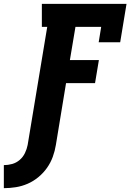

<svg xmlns="http://www.w3.org/2000/svg" viewBox="-76 -755 696 1000"><path d="M-56 225V105Q-34 105 -12.5 99Q9 93 26.5 78Q44 63 54 42Q64 21 68 0L170 -615H142V-735H583L550 -535H438L451 -615H317L288 -442H439L419 -322H268L215 0Q210 31 199 61.5Q188 92 169 119Q150 146 124 167.5Q98 189 68 202Q38 215 6.5 220Q-25 225 -56 225Z"/></svg>

Font: Iosevka Curly Slab HvEx
Style: Italic
Weight: 900
Width: 7
Italic angle: -9°
Monospace: yes
Designer: Belleve Invis
Foundry: Belleve Invis
Version: Version 11.1.0; ttfautohint (v1.8.3)